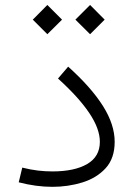

<svg xmlns="http://www.w3.org/2000/svg" viewBox="-20 -741 533 766"><path d="M110.8 -662.6 168.9 -721.2 227.5 -662.6 168.9 -604.5ZM280.8 -662.6 339.4 -721.2 397.5 -662.6 339.4 -604.5ZM437.5 -175.3Q437.5 -109.4 401.6 -70.1Q365.7 -30.8 308.8 -13.2Q252 4.4 189 4.4Q124 4.4 54.7 -13.7L68.8 -72.3Q102.1 -64 131.3 -60.5Q160.6 -57.1 189 -57.1Q277.3 -57.1 327.9 -86.7Q378.4 -116.2 378.4 -175.3Q378.4 -227.5 335.9 -290.5Q293.5 -353.5 211.4 -427.7L252 -475.1Q343.8 -392.6 390.6 -318.4Q437.5 -244.1 437.5 -175.3Z"/></svg>

Font: Estedad-FD Light
Style: Regular
Weight: 300
Designer: Amin Abedi
Version: Version 7.3